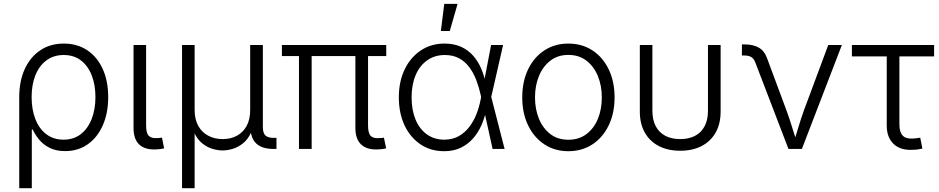

<svg xmlns="http://www.w3.org/2000/svg" viewBox="-20 -775 4888 999"><path d="M80.1 204.1V-270Q80.1 -353.5 108.9 -416Q137.7 -478.5 189.7 -513.4Q241.7 -548.3 312 -548.3Q381.8 -548.3 433.8 -513.7Q485.8 -479 514.4 -416.3Q543 -353.5 543 -269.5Q543 -186.5 514.9 -123Q486.8 -59.6 436.5 -24.2Q386.2 11.2 319.3 11.2Q271.5 11.2 238 -5.9Q204.6 -22.9 183.3 -48.8Q162.1 -74.7 150.4 -101.1H145.5V204.1ZM310.5 -48.3Q363.3 -48.3 400.4 -77.1Q437.5 -106 457 -156.2Q476.6 -206.5 476.6 -270Q476.6 -332.5 457.5 -382.1Q438.5 -431.6 401.6 -460.2Q364.7 -488.8 311.5 -488.8Q259.3 -488.8 221.7 -460.9Q184.1 -433.1 164.3 -383.8Q144.5 -334.5 144.5 -270Q144.5 -205.6 164.1 -155.3Q183.6 -105 220.9 -76.7Q258.3 -48.3 310.5 -48.3Z M793 2.4Q734.9 5.4 704.8 -22.7Q674.8 -50.8 674.8 -108.9V-541H740.2V-122.1Q740.2 -82 754.2 -68.1Q768.1 -54.2 799.3 -56.6Q808.6 -57.1 813.2 -57.6Q817.9 -58.1 822.8 -59.1L834 -2.9Q826.2 -1 815.2 0.5Q804.2 2 793 2.4Z M927.2 204.1V-541H992.7V-203.1Q992.7 -153.3 1012 -119.4Q1031.2 -85.4 1064.5 -68.4Q1097.7 -51.3 1138.7 -51.3Q1180.2 -51.3 1212.4 -68.6Q1244.6 -85.9 1263.2 -119.6Q1281.7 -153.3 1281.7 -203.1V-541H1347.7V-114.3Q1347.7 -83 1360.8 -70.3Q1374 -57.6 1405.3 -57.6H1418.5V0H1403.3Q1343.3 0 1313.2 -28.6Q1283.2 -57.1 1283.2 -113.8V-174.3H1302.7Q1302.7 -121.1 1286.6 -85.7Q1270.5 -50.3 1245.1 -29.8Q1219.7 -9.3 1191.4 -0.7Q1163.1 7.8 1138.2 7.8Q1113.3 7.8 1085 -0.7Q1056.6 -9.3 1031.5 -29.8Q1006.3 -50.3 990.2 -85.7Q974.1 -121.1 974.1 -174.3H992.7V204.1Z M1947.3 2.4Q1889.6 5.4 1859.4 -22.9Q1829.1 -51.3 1829.1 -108.9V-519.5H1895V-122.1Q1895 -82 1908.9 -67.9Q1922.9 -53.7 1954.1 -56.6Q1963.9 -56.6 1968.3 -57.1Q1972.7 -57.6 1977.5 -59.1L1989.3 -2.9Q1981.4 -1 1970.7 0.5Q1960 2 1947.3 2.4ZM1535.6 0V-519.5H1601.6V0ZM1446.8 -483.4V-541H1989.7V-483.4Z M2291 11.7Q2220.7 11.7 2167.5 -24.2Q2114.3 -60.1 2084.7 -123.3Q2055.2 -186.5 2055.2 -268.6Q2055.2 -350.6 2085.4 -413.6Q2115.7 -476.6 2169.4 -512.5Q2223.1 -548.3 2293 -548.3Q2342.8 -548.3 2379.6 -531.2Q2416.5 -514.2 2442.1 -484.9Q2467.8 -455.6 2483.6 -418.2Q2499.5 -380.9 2507.3 -340.3H2529.8L2535.6 -272L2605.5 0H2543L2481 -281.2Q2472.7 -319.8 2458.7 -356.7Q2444.8 -393.6 2423.1 -423.6Q2401.4 -453.6 2369.6 -471.2Q2337.9 -488.8 2294.4 -488.8Q2242.2 -488.8 2203.1 -461.4Q2164.1 -434.1 2142.8 -384.5Q2121.6 -335 2121.6 -268.1Q2121.6 -202.1 2142.3 -152.6Q2163.1 -103 2201.4 -75.7Q2239.7 -48.3 2291.5 -48.3Q2333 -48.3 2364.7 -65.4Q2396.5 -82.5 2419.9 -112.3Q2443.4 -142.1 2458.3 -179.4Q2473.1 -216.8 2481 -257.8L2535.2 -541H2597.7L2535.6 -269L2530.3 -201.7H2509.8Q2501 -158.7 2483.4 -120.1Q2465.8 -81.5 2439 -52Q2412.1 -22.5 2375.5 -5.4Q2338.9 11.7 2291 11.7ZM2273.9 -613.8 2291.5 -754.9H2360.8L2320.3 -613.8Z M2937 11.7Q2866.7 11.7 2812.5 -23.9Q2758.3 -59.6 2727.8 -122.8Q2697.3 -186 2697.3 -268.1Q2697.3 -351.1 2727.8 -414.3Q2758.3 -477.5 2812.5 -512.9Q2866.7 -548.3 2937 -548.3Q3008.3 -548.3 3062.5 -512.9Q3116.7 -477.5 3147.2 -414.1Q3177.7 -350.6 3177.7 -268.1Q3177.7 -186 3147.2 -122.8Q3116.7 -59.6 3062.5 -23.9Q3008.3 11.7 2937 11.7ZM2937 -47.9Q2992.7 -47.9 3031.7 -77.6Q3070.8 -107.4 3091.1 -157.2Q3111.3 -207 3111.3 -268.1Q3111.3 -329.1 3090.8 -379.2Q3070.3 -429.2 3031.5 -459.2Q2992.7 -489.3 2937 -489.3Q2882.3 -489.3 2843.5 -459.2Q2804.7 -429.2 2784.2 -379.4Q2763.7 -329.6 2763.7 -268.1Q2763.7 -207 2784.2 -157.2Q2804.7 -107.4 2843.3 -77.6Q2881.8 -47.9 2937 -47.9Z M3519 9.3Q3454.6 9.3 3407.5 -15.4Q3360.4 -40 3334.7 -85.7Q3309.1 -131.3 3309.1 -194.8V-541H3374.5V-197.8Q3374.5 -151.4 3391.8 -118.4Q3409.2 -85.4 3441.7 -68.4Q3474.1 -51.3 3519 -51.3Q3564.5 -51.3 3596.7 -68.4Q3628.9 -85.4 3646.2 -118.4Q3663.6 -151.4 3663.6 -197.8V-541H3729.5V-194.8Q3729.5 -131.3 3703.9 -85.7Q3678.2 -40 3631.1 -15.4Q3584 9.3 3519 9.3Z M4082.5 0 3909.7 -450.7Q3901.9 -470.7 3888.4 -478.5Q3875 -486.3 3852.1 -486.3H3840.3V-543.9H3854Q3898.9 -543.9 3928 -527.3Q3957 -510.7 3970.2 -474.6L4071.3 -202.6Q4087.9 -157.7 4101.3 -113.3Q4114.7 -68.8 4128.9 -26.4H4106.9Q4121.1 -68.8 4134.3 -113.5Q4147.5 -158.2 4163.6 -202.6L4289.6 -541H4360.4L4152.3 0Z M4730 4.4Q4665.5 8.3 4629.6 -25.9Q4593.8 -60.1 4593.8 -122.1V-481.4H4412.6V-541H4840.3V-481.4H4659.7V-127Q4659.7 -87.4 4677 -69.3Q4694.3 -51.3 4731 -54.2Q4738.8 -54.7 4749 -55.9Q4759.3 -57.1 4768.1 -58.6L4779.3 -2Q4769.5 0.5 4756.3 2.4Q4743.2 4.4 4730 4.4Z"/></svg>

Font: Inter 17pt Light
Style: Regular
Weight: 300
Version: Version 4.001;git-66647c0bb